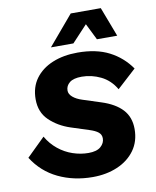

<svg xmlns="http://www.w3.org/2000/svg" viewBox="-96 -959 849 1044"><g transform="rotate(-10 328.5 -437.5)"><path d="M332 11Q227 11 141.5 -30Q56 -71 4 -153L105 -252Q129 -210 165.5 -180.5Q202 -151 245 -136.5Q288 -122 331 -122Q377 -122 399 -141.5Q421 -161 421 -187Q421 -208 405 -221Q389 -234 357 -244L258 -276Q191 -298 144.5 -342.5Q98 -387 98 -459Q98 -526 132.5 -573Q167 -620 227.5 -645Q288 -670 366 -670Q469 -670 540 -633.5Q611 -597 657 -531L552 -435Q521 -488 470.5 -512.5Q420 -537 366 -537Q320 -537 298.5 -519.5Q277 -502 277 -476Q277 -456 296.5 -439.5Q316 -423 348 -413L447 -381Q522 -357 561 -315Q600 -273 600 -207Q600 -139 564.5 -90Q529 -41 468 -15Q407 11 332 11ZM533 -886 595 -723H483L438 -814L353 -723H229L367 -886Z"/></g></svg>

Font: Work Sans
Style: Bold Italic
Weight: 700
Italic angle: -13°
Designer: Wei Huang
Foundry: Wei Huang
Version: Version 2.010; ttfautohint (v1.8.3)